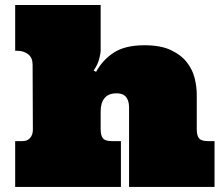

<svg xmlns="http://www.w3.org/2000/svg" viewBox="-20 -739 878 759"><path d="M550.8 -560.1Q615.2 -560.1 655.5 -541Q695.8 -522 718.5 -492.9Q741.2 -463.9 749.5 -429.9Q757.8 -396 757.8 -366.2V-229Q757.8 -203.1 766.8 -192.1Q775.9 -181.2 801.8 -181.2H828.1V0H490.2V-312Q490.2 -331.1 485.6 -342.5Q481 -354 473.9 -360.1Q466.8 -366.2 458 -368.2Q449.2 -370.1 440.9 -370.1Q409.2 -370.1 393.6 -351.6Q377.9 -333 377.9 -298.8V-229Q377.9 -203.1 387 -192.1Q396 -181.2 421.9 -181.2H458V0H40V-181.2H68.8Q88.9 -181.2 99.4 -194.1Q109.9 -207 109.9 -225.1L108.9 -482.9Q108.9 -511.2 91.1 -524.7Q73.2 -538.1 49.8 -538.1H40V-719.2H377.9V-538.1Q377.9 -528.8 372.1 -505.9Q366.2 -482.9 350.1 -460L359.9 -455.1Q386.2 -502.9 430.7 -531.5Q475.1 -560.1 550.8 -560.1Z"/></svg>

Font: Ultra
Style: Regular
Weight: 400
Designer: Astigmatic (AOETI)
Foundry: Astigmatic (AOETI)
Version: Version 1.001